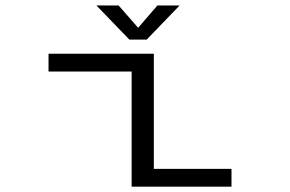

<svg xmlns="http://www.w3.org/2000/svg" viewBox="-20 -702 1090 722"><path d="M655.5 -681.5 531.5 -553H466.5L342.5 -681.5H426L499.5 -597.5L572 -681.5ZM558.5 -67H850.5V0H475V-433H162.5V-500H558.5Z"/></svg>

Font: League Mono Extended Light
Style: Regular
Weight: 300
Width: 9
Designer: Tyler Finck
Foundry: The League of Moveable Type / Tyler Finck
Version: Version 2.210